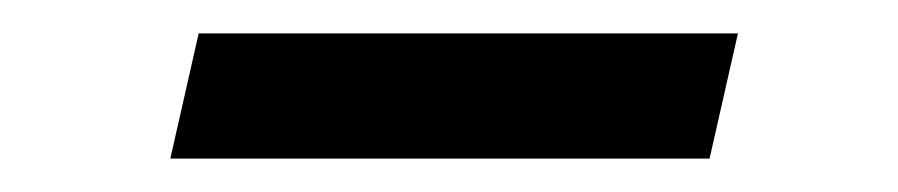

<svg xmlns="http://www.w3.org/2000/svg" viewBox="-20 -320 538 115"><path d="M422 -300 405 -225H82L99 -300Z"/></svg>

Font: Kantumruy Pro
Style: Italic
Weight: 400
Italic angle: -13°
Designer: Sovichet Tep
Foundry: Sovichet Tep
Version: Version 1.002